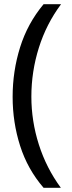

<svg xmlns="http://www.w3.org/2000/svg" viewBox="-20 -734 340 912"><path d="M40 -274Q40 -396 75.5 -509.5Q111 -623 187 -714H270Q200 -620 164.5 -507Q129 -394 129 -275Q129 -159 164.5 -47.5Q200 64 269 158H187Q111 70 75.5 -41.5Q40 -153 40 -274Z"/></svg>

Font: Noto Sans Nag Mundari
Style: Regular
Weight: 400
Designer: Muthu Nedumaran
Version: Version 1.000; ttfautohint (v1.8.4.7-5d5b)